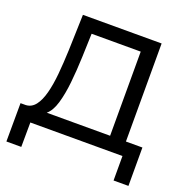

<svg xmlns="http://www.w3.org/2000/svg" viewBox="-147 -837 1099 1128"><g transform="rotate(20 402.0 -273.5)"><path d="M13 153 14 -87H47Q83 -89 106.5 -119.5Q130 -150 144 -203Q158 -256 164.5 -325.5Q171 -395 174 -475L181 -700H673V-87H776V153H683V0H107L106 153ZM574 -87V-613H267L262 -466Q259 -381 251 -304.5Q243 -228 226 -170.5Q209 -113 178 -87Z"/></g></svg>

Font: Montserrat Medium
Style: Regular
Weight: 500
Designer: Julieta Ulanovsky
Foundry: Julieta Ulanovsky
Version: Version 9.000; ttfautohint (v1.8.4.7-5d5b)